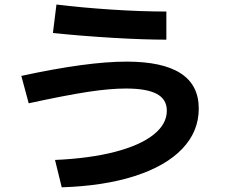

<svg xmlns="http://www.w3.org/2000/svg" viewBox="-20 -771 978 832"><path d="M702.9 -291.4Q702.9 -340.7 659.5 -364Q616.1 -387.4 525.8 -387.4Q456.7 -387.4 361.5 -373Q266.3 -358.5 104.4 -323.4L72.4 -442.1Q357.8 -504 528.4 -504Q684.8 -504 763 -453.2Q841.3 -402.5 841.3 -300.3Q841.3 -201.1 769.7 -126.2Q698.1 -51.3 564.4 -8.3Q430.8 34.8 247.5 40.7L218.4 -77.9Q368.3 -84.5 477.6 -112.8Q586.9 -141.2 644.9 -187.1Q702.9 -232.9 702.9 -291.4ZM209.3 -627.9 224.6 -751.3Q330.3 -738.3 461 -729.6Q591.8 -721 700.9 -721V-599.1Q602.2 -599.1 469.6 -607Q337 -614.9 209.3 -627.9Z"/></svg>

Font: WEMIX Pretendard Variable
Style: Regular
Weight: 400
Designer: Base glyphs from Inter by Rasmus Andersson; Hangeul glyphs from Noto Sans CJK(Source Han Sans) by Jang Soo-young and Kan
Foundry: Kil Hyung-jin
Version: Version 1.000;Glyphs 3.2 (3208)